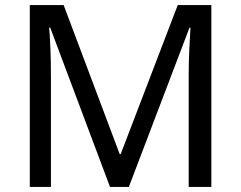

<svg xmlns="http://www.w3.org/2000/svg" viewBox="-20 -734 947 754"><path d="M412 0 177 -626H173Q176 -595 178 -542.5Q180 -490 180 -433V0H97V-714H230L450 -129H454L678 -714H810V0H721V-439Q721 -491 723.5 -542Q726 -593 728 -625H724L486 0Z"/></svg>

Font: Noto Sans Symbols 2
Style: Regular
Weight: 400
Designer: Monotype Design Team
Foundry: Monotype Imaging Inc.
Version: Version 2.008; ttfautohint (v1.8.4.7-5d5b)